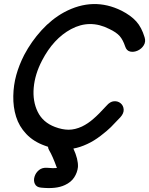

<svg xmlns="http://www.w3.org/2000/svg" viewBox="-20 -737 752 968"><path d="M187 209Q263 217 307 196Q338 182 354 157.5Q370 133 373 105Q375 66 350 12Q384 6 420 -11Q453 -26 487 -52Q521 -78 539 -96L587 -146Q605 -166 603.5 -185.5Q602 -205 588 -216.5Q574 -228 554.5 -226.5Q535 -225 517 -204Q476 -159 451 -138Q424 -114 393 -99Q358 -83 326 -83Q294 -83 257 -97Q196 -120 170 -173.5Q144 -227 150 -295Q156 -363 192 -432Q249 -542 338 -590Q433 -641 531 -591Q567 -574 583.5 -555Q600 -536 611 -503Q618 -481 636.5 -477Q655 -473 674.5 -482Q694 -491 705 -509Q716 -527 709 -549Q694 -599 667 -629Q640 -659 593 -683Q450 -754 303 -675Q241 -641 189.5 -584.5Q138 -528 102 -460Q76 -409 62 -358.5Q48 -308 47 -253Q46 -197 61 -149Q76 -100 112.5 -61.5Q149 -23 205 -3L222 3Q223 13 228 21Q245 49 267 110Q249 112 218 109Q193 107 176.5 120.5Q160 134 154 154Q148 174 156 190.5Q164 207 187 209Z"/></svg>

Font: Balsamiq Sans
Style: Italic
Weight: 400
Italic angle: -12°
Designer: Michael Angeles
Foundry: Balsamiq SRL
Version: Version 1.020; ttfautohint (v1.8.4.7-5d5b);gftools[0.9.26]